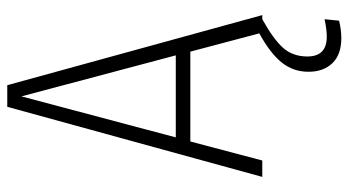

<svg xmlns="http://www.w3.org/2000/svg" viewBox="-230 -494 936 515"><g transform="rotate(-90 237.5 -236.0)"><path d="M344 121Q344 173 397 173Q417 173 444 167L440 206Q416 212 393 212Q349 212 326 188Q303 164 303 124Q303 83 328 52Q353 21 406 -8L357 -193H116L65 0H21L209 -684H267L455 0H444Q390 30 367 56Q344 82 344 121ZM127 -232H347L237 -646Z"/></g></svg>

Font: Fira Sans Extra Condensed ExtraLight
Style: Regular
Weight: 275
Width: 1
Designer: Carrois Corporate & Edenspiekermann AG
Foundry: Carrois Corporate GbR & Edenspiekermann AG
Version: Version 4.203